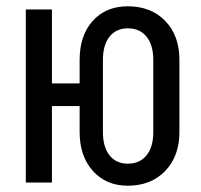

<svg xmlns="http://www.w3.org/2000/svg" viewBox="-20 -580 640 610"><path d="M386 10Q317 10 275 -37Q233 -84 233 -160V-243H145V0H62V-550H145V-315H233V-390Q233 -467 274.5 -513.5Q316 -560 386 -560Q460 -560 505 -513.5Q550 -467 550 -390V-160Q550 -84 505 -37Q460 10 386 10ZM386 -60Q424 -60 445.5 -86.5Q467 -113 467 -160V-390Q467 -437 445.5 -463.5Q424 -490 386 -490Q349 -490 328 -463.5Q307 -437 307 -390V-160Q307 -113 328 -86.5Q349 -60 386 -60Z"/></svg>

Font: Liga JetBrainsMono Nerd Font
Style: Regular
Weight: 400
Designer: Philipp Nurullin, Konstantin Bulenkov
Foundry: JetBrains
Version: Version 2.225; ttfautohint (v1.8.3)